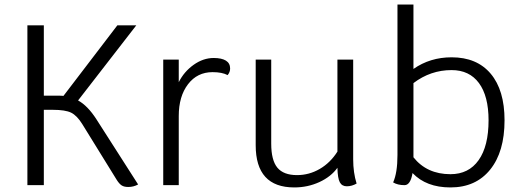

<svg xmlns="http://www.w3.org/2000/svg" viewBox="-20 -811 2270 841"><path d="M585 -3Q565 8 542 8Q524 8 513.5 1.5Q503 -5 492 -22L340 -268Q317 -305 291.5 -317.5Q266 -330 211 -330H172V0H100V-700H172V-392H231Q249 -392 258 -391L494 -700H577L322 -371Q364 -348 402 -289Z M988 -511Q988 -495 977 -482Q953 -495 911 -495Q844 -495 803.5 -442Q763 -389 763 -303V0H695V-550H763V-451Q786 -497 828 -527Q870 -557 916 -557Q951 -557 969.5 -545.5Q988 -534 988 -511Z M1542 -7Q1521 5 1499 5Q1478 5 1468.5 -12.5Q1459 -30 1458 -76Q1430 -37 1379 -13.5Q1328 10 1269 10Q1100 10 1100 -175V-550H1168V-182Q1168 -109 1195 -76.5Q1222 -44 1281 -44Q1334 -44 1380.5 -71Q1427 -98 1458 -147V-550H1527V-113Q1527 -55 1542 -7Z M2190 -284Q2190 -146 2127 -68Q2064 10 1953 10Q1847 10 1787 -53Q1778 0 1752 0Q1722 0 1702 -12Q1721 -54 1721 -132V-791H1791V-509Q1864 -560 1958 -560Q2069 -560 2129.5 -488Q2190 -416 2190 -284ZM2120 -284Q2120 -390 2078 -447Q2036 -504 1958 -504Q1866 -504 1791 -447V-122Q1850 -48 1953 -48Q2033 -48 2076.5 -109.5Q2120 -171 2120 -284Z"/></svg>

Font: Krub
Style: Regular
Weight: 400
Designer: Ekaluck Peanpanawate
Foundry: Cadson Demak Co.,Ltd.
Version: Version 1.000; ttfautohint (v1.6)